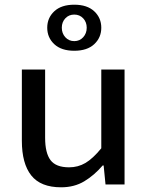

<svg xmlns="http://www.w3.org/2000/svg" viewBox="-20 -785 640 817"><path d="M240 12Q153 12 113 -38.5Q73 -89 73 -186V-489H172V-199Q172 -134 195 -103.5Q218 -73 274 -73Q312 -73 343.5 -91.5Q375 -110 411 -154V-489H510V0H429L421 -81H417Q381 -39 338.5 -13.5Q296 12 240 12ZM296 -569Q241 -569 211 -597Q181 -625 181 -667Q181 -709 211 -737Q241 -765 296 -765Q351 -765 381 -737Q411 -709 411 -667Q411 -625 381 -597Q351 -569 296 -569ZM296 -610Q319 -610 334 -626.5Q349 -643 349 -667Q349 -691 334 -707Q319 -723 296 -723Q273 -723 258 -707Q243 -691 243 -667Q243 -643 258 -626.5Q273 -610 296 -610Z"/></svg>

Font: SauceCodePro Nerd Font Mono
Style: Regular
Weight: 500
Monospace: yes
Designer: Paul D. Hunt, Teo Tuominen
Foundry: Adobe Systems Incorporated
Version: Version 2.030;PS 1.000;hotconv 16.6.51;makeotf.lib2.5.65220;